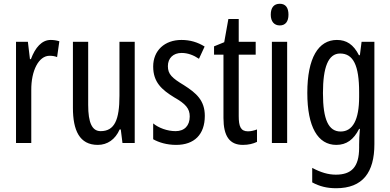

<svg xmlns="http://www.w3.org/2000/svg" viewBox="-20 -759 2071 1019"><path d="M249 -547C202 -547 167 -507 144 -445H139L128 -537H65V0H146V-280C145 -385 186 -463 243 -463C258 -463 271 -461 283 -456L295 -540C279 -545 264 -547 249 -547Z M695 -537H614V-251C614 -123 588 -63 514 -63C469 -63 448 -107 448 -202V-537H367V-187C367 -67 402 10 499 10C550 10 592 -19 615 -72H621L630 0H695Z M1067 -144C1067 -226 1022 -265 956 -307C893 -345 871 -365 871 -408C871 -450 899 -478 944 -478C977 -478 1008 -466 1036 -447L1066 -512C1029 -535 989 -547 943 -547C854 -547 793 -491 793 -406C793 -323 838 -283 905 -242C965 -208 987 -183 987 -141C987 -92 959 -63 912 -63C868 -63 822 -80 793 -104V-20C823 -3 865 10 915 10C1011 10 1067 -45 1067 -144Z M1296 -62C1257 -62 1247 -89 1247 -143V-469H1337V-537H1247V-658H1192L1170 -535L1116 -513V-469H1166V-133C1166 -37 1198 10 1269 10C1299 10 1323 4 1344 -6V-72C1328 -66 1312 -62 1296 -62Z M1465 -739C1434 -739 1417 -719 1417 -681C1417 -645 1435 -624 1465 -624C1495 -624 1511 -645 1511 -681C1511 -718 1496 -739 1465 -739ZM1504 -537H1423V0H1504Z M1768 -547C1670 -547 1611 -452 1611 -266C1611 -85 1667 10 1765 10C1819 10 1857 -18 1886 -75H1890C1887 -43 1886 -13 1886 9V25C1886 129 1844 168 1762 168C1722 168 1682 156 1637 132V209C1676 230 1715 240 1764 240C1906 240 1967 155 1967 6V-537H1899L1890 -466H1885C1856 -523 1819 -547 1768 -547ZM1785 -475C1855 -475 1886 -412 1886 -270V-245C1886 -123 1852 -61 1788 -61C1724 -61 1694 -123 1694 -265C1694 -402 1722 -475 1785 -475Z"/></svg>

Font: Noto Sans Sinhala UI ExtraCondensed
Style: Regular
Weight: 400
Width: 2
Designer: Jelle Bosma - Monotype Design Team
Foundry: Monotype Imaging Inc.
Version: Version 2.006